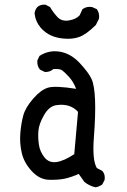

<svg xmlns="http://www.w3.org/2000/svg" viewBox="-20 -760 540 817"><path d="M386 37Q360 31 339 14L315 -20Q284 -6 256.5 0Q229 6 188.5 5Q148 4 115 -32Q82 -68 72.5 -109.5Q63 -151 66.5 -193Q70 -235 79 -268.5Q88 -302 121 -340Q154 -378 184.5 -387Q215 -396 304 -382Q292 -413 273 -433.5Q254 -454 244 -461Q234 -468 207 -466Q191 -452 170 -454L150 -464Q137 -479 139 -503L148 -522Q188 -548 235 -540Q282 -532 320 -491Q358 -450 370 -423Q382 -396 384.5 -334Q387 -272 379.5 -175.5Q372 -79 392 -45L415 -33Q429 -18 425 6L415 25Q401 35 386 37ZM296 -104 312 -284Q296 -302 273 -309.5Q250 -317 219.5 -312.5Q189 -308 167.5 -270.5Q146 -233 143.5 -204Q141 -175 145.5 -144.5Q150 -114 169.5 -90Q189 -66 220.5 -70.5Q252 -75 296 -104ZM250 -596Q223 -598 198.5 -608.5Q174 -619 154 -641Q131 -668 127 -703Q129 -719 139 -730Q152 -742 174 -740L193 -730Q205 -709 223.5 -688.5Q242 -668 273 -673Q304 -678 319 -695L331 -721Q349 -734 372 -730L392 -721Q405 -703 401 -680L388 -654Q347 -613 316.5 -602.5Q286 -592 250 -596Z"/></svg>

Font: Kosefont JP
Style: Regular
Weight: 400
Designer: Nozomi Seto 瀬戸のぞみ
Version: Version 3.00;June 19, 2020